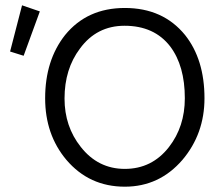

<svg xmlns="http://www.w3.org/2000/svg" viewBox="-20 -673 843 723"><path d="M750 -303Q750 -169 667 -71Q580 30 450 30Q316 30 230 -71Q150 -166 150 -303Q150 -446 225 -541Q308 -643 450 -643Q594 -643 677 -541Q750 -449 750 -303ZM676 -303Q676 -425 621 -498Q561 -576 449 -576Q344 -576 281 -490Q223 -413 223 -302Q223 -197 284 -120Q349 -37 450 -37Q552 -37 616 -119Q676 -196 676 -303ZM63 -653 130 -630 69 -463 18 -479Z"/></svg>

Font: GFS Neohellenic Rg
Style: Regular
Weight: 400
Designer: Takis Katsoulidis and George D. Matthiopoulos
Foundry: Takis Katsoulidis and George D. Matthiopoulos
Version: Version 1.0